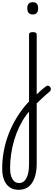

<svg xmlns="http://www.w3.org/2000/svg" viewBox="-143 -808 484 1752"><path d="M153 91Q168 76 184.5 60.5Q201 45 217 29.5Q233 14 249 1.5Q265 -11 278 -21Q289 -29 299 -25.5Q309 -22 315.5 -12.5Q322 -3 321 8.5Q320 20 309 29Q296 39 279 54Q262 69 243.5 86.5Q225 104 206.5 121.5Q188 139 172 154ZM26 924Q-21 924 -54 901.5Q-87 879 -105 835.5Q-123 792 -123 729Q-123 657 -110.5 583Q-98 509 -72.5 437Q-47 365 -8.5 296Q30 227 81 164Q90 152 101 140.5Q112 129 122 118V-493Q122 -504 130.5 -509.5Q139 -515 157 -515Q174 -515 183 -509.5Q192 -504 192 -493V685Q192 743 180.5 787.5Q169 832 148.5 862.5Q128 893 97 908.5Q66 924 26 924ZM31 862Q53 862 70 850.5Q87 839 98.5 817Q110 795 116 763.5Q122 732 122 690V211Q115 218 108.5 226.5Q102 235 95 244Q60 293 32.5 350.5Q5 408 -13.5 470.5Q-32 533 -41.5 598.5Q-51 664 -51 729Q-51 770 -41 800Q-31 830 -13 846Q5 862 31 862ZM156 -676Q131 -676 118.5 -690Q106 -704 106 -732Q106 -760 118.5 -774Q131 -788 156 -788Q181 -788 193 -774Q205 -760 205 -732Q205 -704 193 -690Q181 -676 156 -676Z"/></svg>

Font: Playwrite BE WAL Light
Style: Regular
Weight: 300
Version: Version 1.002